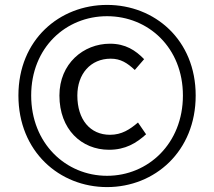

<svg xmlns="http://www.w3.org/2000/svg" viewBox="-20 -750 872 782"><path d="M416 12C610 12 777 -133 777 -361C777 -588 610 -730 416 -730C222 -730 55 -588 55 -361C55 -133 222 12 416 12ZM416 -34C248 -34 107 -166 107 -361C107 -556 248 -684 416 -684C584 -684 725 -556 725 -361C725 -166 584 -34 416 -34ZM424 -140C491 -140 535 -167 575 -203L542 -251C509 -223 476 -201 428 -201C347 -201 295 -263 295 -361C295 -449 349 -511 431 -511C471 -511 498 -494 529 -465L567 -509C532 -545 491 -572 428 -572C320 -572 222 -491 222 -361C222 -223 312 -140 424 -140Z"/></svg>

Font: Microsoft YaHei
Style: Regular
Weight: 400
Designer: Ryoko NISHIZUKA 西塚涼子 (kana, bopomofo & ideographs); Paul D. Hunt (Latin, Greek & Cyrillic); Sandoll Communications 산돌커뮤니
Foundry: Adobe
Version: Version 2.001;hotconv 1.0.111;makeotfexe 2.5.65597